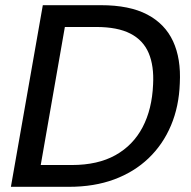

<svg xmlns="http://www.w3.org/2000/svg" viewBox="-20 -720 736 740"><path d="M22 0 145 -700H369Q479 -700 547.5 -664Q616 -628 647 -561Q678 -494 673 -399Q670 -310 639 -236.5Q608 -163 552.5 -110Q497 -57 420 -28.5Q343 0 246 0ZM137 -84H257Q357 -84 425 -122Q493 -160 529.5 -229.5Q566 -299 570 -394Q574 -466 553 -515.5Q532 -565 482.5 -590.5Q433 -616 351 -616H230Z"/></svg>

Font: DM Sans 28pt Medium
Style: Italic
Weight: 500
Italic angle: -10°
Version: Version 4.004;gftools[0.9.30]